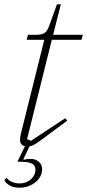

<svg xmlns="http://www.w3.org/2000/svg" viewBox="-38 -670 405 893"><path d="M53 203Q24 203 6 192Q-12 181 -18 168L-7 157Q1 169 17 176Q33 183 53 183Q71 183 85 177Q99 171 108.5 161.5Q118 152 122.5 141Q127 130 127 120Q127 102 115 93.5Q103 85 75 83L43 82L78 10Q68 8 61.5 0.5Q55 -7 55 -21Q55 -32 60 -52L168 -485H86L92 -508H129Q155 -508 168 -516Q181 -524 189 -545L227 -650H245L209 -508H347L341 -485H203L88 -23L106 -15L265 -120L275 -109L159 -23Q135 -5 122.5 2Q110 9 99 11L71 70L72 73Q80 71 88 70Q96 69 104 69Q128 69 143 82.5Q158 96 158 117Q158 134 150 149.5Q142 165 127.5 177Q113 189 94 196Q75 203 53 203Z"/></svg>

Font: IBM Plex Serif ExtLt
Style: Italic
Weight: 200
Italic angle: -14°
Designer: Mike Abbink, Paul van der Laan, Pieter van Rosmalen
Foundry: Bold Monday
Version: Version 3.001